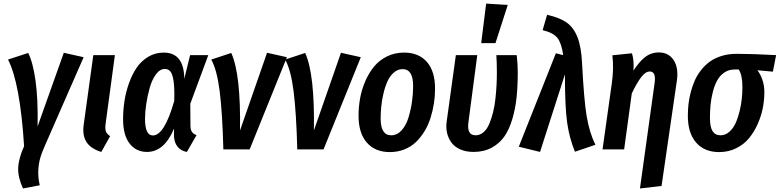

<svg xmlns="http://www.w3.org/2000/svg" viewBox="-20 -838 4373 1077"><path d="M138.2 -541Q164.6 -489.3 179.2 -386Q193.8 -282.7 190.9 -128.9L337.9 -542L449.2 -517.1L231 -19Q212.4 22.9 204.1 54.4Q195.8 85.9 194.6 123.5Q193.4 161.1 203.1 201.2L108.9 219.2Q80.1 155.8 82 104Q84 52.2 115.2 -18.1Q92.3 -374.5 24.9 -503.9Z M624.5 -528.8 572.8 -147Q568.4 -117.2 573.7 -101.8Q579.1 -86.4 597.7 -74.2L548.3 14.2Q490.2 -3.4 465.6 -40.5Q440.9 -77.6 449.7 -140.1L503.4 -528.8Z M898.4 -543Q1012.2 -543 1013.7 -396L1046.4 -528.8H1148.4L1047.4 -255.9L1048.3 -130.9Q1048.8 -109.4 1057.1 -97.7Q1065.4 -85.9 1082.5 -80.1L1028.3 14.2Q995.1 8.8 975.6 -15.6Q956.1 -40 955.6 -81.1L956.5 -117.2Q901.4 14.2 804.7 14.2Q743.2 14.2 706.8 -33Q670.4 -80.1 670.4 -168.9Q670.4 -219.2 678 -269.8Q685.5 -320.3 703.1 -370.1Q720.7 -419.9 746.3 -457.8Q772 -495.6 811.3 -519.3Q850.6 -543 898.4 -543ZM904.3 -451.2Q877 -451.2 854.7 -420.9Q832.5 -390.6 819.8 -345.5Q807.1 -300.3 800.3 -254.4Q793.5 -208.5 793.5 -170.9Q793.5 -78.1 837.4 -78.1Q902.3 -78.1 957.5 -272Q959.5 -341.8 953.9 -381.6Q948.2 -421.4 936.5 -436.3Q924.8 -451.2 904.3 -451.2Z M1277.3 -541Q1331.5 -420.4 1326.2 -106L1478 -542L1589.4 -517.1L1380.4 0H1232.9Q1227.5 -204.6 1212.4 -325.2Q1197.3 -445.8 1165 -503.9Z M1691.9 -541Q1746.1 -420.4 1740.7 -106L1892.6 -542L2003.9 -517.1L1794.9 0H1647.5Q1642.1 -204.6 1627 -325.2Q1611.8 -445.8 1579.6 -503.9Z M2166.5 15.1Q2084 15.1 2037.6 -38.3Q1991.2 -91.8 1991.2 -188Q1991.2 -238.8 2000.2 -288.1Q2009.3 -337.4 2029.5 -383.8Q2049.8 -430.2 2078.9 -465.3Q2107.9 -500.5 2151.1 -521.7Q2194.3 -543 2246.6 -543Q2329.1 -543 2374.8 -490.5Q2420.4 -438 2420.4 -340.8Q2420.4 -299.3 2414.1 -258.1Q2407.7 -216.8 2395 -176.5Q2382.3 -136.2 2361.3 -101.8Q2340.3 -67.4 2313 -41Q2285.6 -14.6 2248 0.2Q2210.4 15.1 2166.5 15.1ZM2174.3 -79.1Q2208 -79.1 2233.4 -107.7Q2258.8 -136.2 2272 -180.9Q2285.2 -225.6 2291.3 -269.8Q2297.4 -314 2297.4 -356Q2297.4 -450.2 2238.3 -450.2Q2210.9 -450.2 2189 -430.9Q2167 -411.6 2153.6 -381.8Q2140.1 -352.1 2131.1 -314Q2122.1 -275.9 2118.7 -240.7Q2115.2 -205.6 2115.2 -172.9Q2115.2 -79.1 2174.3 -79.1Z M2707 -817.9 2828.1 -810.1 2759.3 -596.2H2679.2ZM2878.4 -528.8Q2884.3 -480.5 2884.3 -432.1Q2884.3 -356 2877.9 -293.7Q2871.6 -231.4 2854.5 -172.6Q2837.4 -113.8 2810.1 -73.7Q2782.7 -33.7 2738.5 -9.8Q2694.3 14.2 2636.2 14.2Q2592.8 14.2 2560.3 -0.7Q2527.8 -15.6 2510.7 -40.3Q2493.7 -64.9 2487.3 -94.2Q2481 -123.5 2485.4 -154.8L2537.1 -528.8H2657.2L2607.4 -150.9Q2598.1 -79.1 2647.5 -79.1Q2672.4 -79.1 2692.4 -96.4Q2712.4 -113.8 2724.9 -144Q2737.3 -174.3 2746.1 -209.5Q2754.9 -244.6 2759.3 -286.6Q2763.7 -328.6 2765.4 -362.5Q2767.1 -396.5 2767.1 -431.2Q2767.1 -488.8 2764.2 -528.8Z M3048.8 -754.9Q3118.2 -739.7 3157.7 -712.2Q3197.3 -684.6 3219 -629.9Q3240.7 -575.2 3245.1 -482.9Q3255.4 -278.8 3270.8 -186.5Q3286.1 -94.2 3319.8 -25.9L3205.1 13.2Q3173.3 -64.9 3161.1 -151.6Q3148.9 -238.3 3148.9 -420.9L3009.3 14.2L2890.1 -15.1L3098.1 -539.1L3139.2 -528.8Q3129.9 -595.7 3106.9 -625Q3084 -654.3 3023.9 -668.9Z M3569.8 219.2 3651.9 -372.1Q3661.1 -437 3625 -437Q3600.6 -437 3576.2 -404.5Q3551.8 -372.1 3523.9 -314L3481 0H3359.9L3412.1 -372.1Q3423.8 -456.1 3415 -527.8L3524.9 -539.1Q3537.6 -498 3533.2 -441.9Q3564.5 -490.7 3598.1 -517.3Q3631.8 -543.9 3675.8 -543.9Q3730.5 -543.9 3758.8 -500.7Q3787.1 -457.5 3776.9 -386.2L3690.9 205.1Z M4013.7 15.1Q3931.2 15.1 3884.8 -38.3Q3838.4 -91.8 3838.4 -188Q3838.4 -220.7 3841.8 -252.4Q3845.2 -284.2 3854.2 -319.3Q3863.3 -354.5 3876.7 -385.3Q3890.1 -416 3912.1 -444.1Q3934.1 -472.2 3961.7 -492.2Q3989.3 -512.2 4027.8 -524.2Q4066.4 -536.1 4112.3 -536.1Q4198.7 -536.1 4333.5 -528.8L4315.4 -436L4228.5 -443.8Q4244.1 -424.8 4255.9 -392.3Q4267.6 -359.9 4267.6 -320.8Q4267.6 -276.9 4258.8 -231.9Q4250 -187 4230 -142.1Q4210 -97.2 4181.4 -62.5Q4152.8 -27.8 4109.4 -6.3Q4065.9 15.1 4013.7 15.1ZM4021.5 -79.1Q4048.8 -79.1 4070.8 -98.4Q4092.8 -117.7 4106.2 -147.2Q4119.6 -176.8 4128.7 -214.1Q4137.7 -251.5 4141.1 -284.9Q4144.5 -318.4 4144.5 -348.1Q4144.5 -418 4123.5 -448.2H4100.6Q4067.9 -448.2 4043 -431.2Q4018.1 -414.1 4003.2 -387.2Q3988.3 -360.4 3978.8 -323.2Q3969.2 -286.1 3965.8 -250.5Q3962.4 -214.8 3962.4 -175.8Q3962.4 -125.5 3977.1 -102.3Q3991.7 -79.1 4021.5 -79.1Z"/></svg>

Font: Fira Sans Compressed Medium
Style: Italic
Weight: 500
Width: 3
Italic angle: -8°
Designer: Carrois Corporate & Edenspiekermann AG
Foundry: Carrois Corporate GbR & Edenspiekermann AG
Version: Version 4.203;PS 004.203;hotconv 1.0.88;makeotf.lib2.5.64775